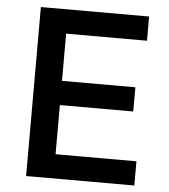

<svg xmlns="http://www.w3.org/2000/svg" viewBox="-51 -744 695 790"><g transform="rotate(5 296.5 -349.0)"><path d="M533 0H86V-698H533V-598H199V-403H502V-303H199V-100H533Z"/></g></svg>

Font: IBM Plex Sans Medium
Style: Regular
Weight: 500
Designer: Mike Abbink, Paul van der Laan, Pieter van Rosmalen
Foundry: Bold Monday
Version: Version 3.201